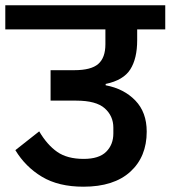

<svg xmlns="http://www.w3.org/2000/svg" viewBox="-40 -718 644 725"><path d="M275 -13Q181 -13 118.5 -50.5Q56 -88 18 -151L108 -222Q138 -171 176 -144.5Q214 -118 276 -118Q334 -118 361 -145Q388 -172 388 -214V-236Q388 -280 355.5 -309Q323 -338 248 -338H151V-453H241Q304 -453 331 -476.5Q358 -500 358 -551V-607H-20V-698H584V-607H478V-566Q478 -497 452 -456Q426 -415 359 -401V-396Q428 -383 471 -338.5Q514 -294 514 -221Q514 -126 452 -69.5Q390 -13 275 -13Z"/></svg>

Font: IBM Plex Sans Devanagari SemiBold
Style: Regular
Weight: 600
Designer: Mike Abbink, Paul van der Laan, Pieter van Rosmalen, Erin McLaughlin
Foundry: Bold Monday
Version: Version 1.1